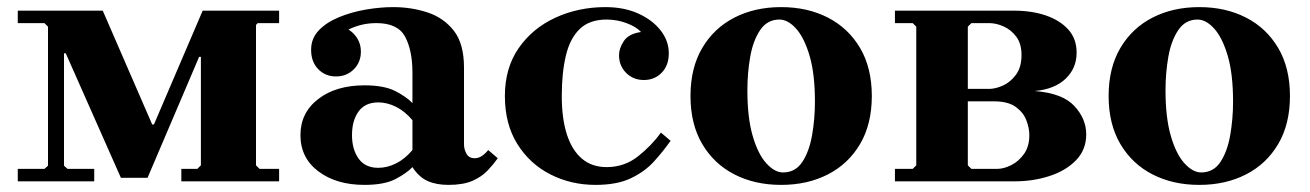

<svg xmlns="http://www.w3.org/2000/svg" viewBox="-20 -510 3683 540"><path d="M705 -445 700 -440V-45L710 -35H765V0H490V-35H535L545 -45V-350H540L395 -10H320L165 -360H160V-44L170 -35H245V0H30V-35H105L115 -44V-435L105 -445H30V-480H269L408 -160H413L550 -480H765V-445Z M1241 10Q1207 10 1182.5 -1Q1158 -12 1140 -40V-305Q1140 -368 1119.5 -406.5Q1099 -445 1039 -445Q1017 -445 998 -440.5Q979 -436 960 -427Q976 -417 985.5 -401Q995 -385 995 -365Q995 -335 975 -315Q955 -295 925 -295Q895 -295 875 -315.5Q855 -336 855 -370Q855 -402 876.5 -424.5Q898 -447 933 -461.5Q968 -476 1008.5 -483Q1049 -490 1086 -490Q1137 -490 1182.5 -475Q1228 -460 1256.5 -423.5Q1285 -387 1285 -320V-104Q1285 -90 1292 -77.5Q1299 -65 1315 -65Q1326 -65 1335.5 -71.5Q1345 -78 1353 -88L1380 -65Q1368 -48 1351.5 -30.5Q1335 -13 1309 -1.5Q1283 10 1241 10ZM1005 10Q926 10 875.5 -28Q825 -66 825 -130Q825 -193 875 -231.5Q925 -270 1005 -270Q1061 -270 1092.5 -253.5Q1124 -237 1140 -220V-172Q1119 -197 1094 -209.5Q1069 -222 1044 -222Q1007 -222 988.5 -196.5Q970 -171 970 -130Q970 -90 988.5 -64Q1007 -38 1044 -38Q1069 -38 1094 -50.5Q1119 -63 1140 -88V-40Q1124 -23 1092.5 -6.5Q1061 10 1005 10Z M1655 10Q1586 10 1528 -19.5Q1470 -49 1435 -105Q1400 -161 1400 -240Q1400 -319 1439 -375Q1478 -431 1542.5 -460.5Q1607 -490 1683 -490Q1735 -490 1775 -472Q1815 -454 1838 -424.5Q1861 -395 1861 -360Q1861 -326 1841 -305.5Q1821 -285 1791 -285Q1761 -285 1741 -305Q1721 -325 1721 -355Q1721 -374 1734.5 -394.5Q1748 -415 1783 -420Q1769 -435 1742 -445Q1715 -455 1686 -455Q1638 -455 1610.5 -428.5Q1583 -402 1571.5 -353.5Q1560 -305 1560 -240Q1560 -176 1574.5 -131.5Q1589 -87 1617 -63.5Q1645 -40 1686 -40Q1736 -40 1774 -70Q1812 -100 1839 -137L1866 -114Q1845 -84 1819 -55.5Q1793 -27 1754 -8.5Q1715 10 1655 10Z M2177 -490Q2251 -490 2308.5 -460.5Q2366 -431 2399 -375Q2432 -319 2432 -240Q2432 -161 2399 -105Q2366 -49 2308.5 -19.5Q2251 10 2177 10Q2103 10 2045.5 -19.5Q1988 -49 1955 -105Q1922 -161 1922 -240Q1922 -319 1955 -375Q1988 -431 2045.5 -460.5Q2103 -490 2177 -490ZM2182 -25Q2217 -25 2236.5 -54.5Q2256 -84 2264 -130Q2272 -176 2272 -224Q2272 -302 2257 -353Q2242 -404 2219 -429.5Q2196 -455 2172 -455Q2138 -455 2118 -425.5Q2098 -396 2090 -350.5Q2082 -305 2082 -256Q2082 -179 2097 -127.5Q2112 -76 2135.5 -50.5Q2159 -25 2182 -25Z M2890 -254Q2968 -248 3001.5 -212Q3035 -176 3035 -132Q3035 -89 3006.5 -59.5Q2978 -30 2932 -15Q2886 0 2834 0H2497V-35H2547L2557 -45V-435L2547 -445H2497V-480H2832Q2882 -480 2921.5 -466.5Q2961 -453 2984.5 -427Q3008 -401 3008 -362Q3008 -318 2977 -288.5Q2946 -259 2890 -254ZM2702 -435V-260H2762Q2780 -260 2801 -269.5Q2822 -279 2837.5 -300Q2853 -321 2853 -355Q2853 -387 2838.5 -406.5Q2824 -426 2803 -435.5Q2782 -445 2762 -445H2712ZM2784 -35Q2803 -35 2824 -45.5Q2845 -56 2860 -77Q2875 -98 2875 -130Q2875 -150 2866.5 -172Q2858 -194 2836.5 -209.5Q2815 -225 2775 -225H2702V-45L2712 -35Z M3353 -490Q3427 -490 3484.5 -460.5Q3542 -431 3575 -375Q3608 -319 3608 -240Q3608 -161 3575 -105Q3542 -49 3484.5 -19.5Q3427 10 3353 10Q3279 10 3221.5 -19.5Q3164 -49 3131 -105Q3098 -161 3098 -240Q3098 -319 3131 -375Q3164 -431 3221.5 -460.5Q3279 -490 3353 -490ZM3358 -25Q3393 -25 3412.5 -54.5Q3432 -84 3440 -130Q3448 -176 3448 -224Q3448 -302 3433 -353Q3418 -404 3395 -429.5Q3372 -455 3348 -455Q3314 -455 3294 -425.5Q3274 -396 3266 -350.5Q3258 -305 3258 -256Q3258 -179 3273 -127.5Q3288 -76 3311.5 -50.5Q3335 -25 3358 -25Z"/></svg>

Font: Brygada 1918
Style: Regular
Weight: 400
Designer: Mateusz Machalski | Borys Kosmynka | Przemek Hoffer
Foundry: NIEPODLEGLA 2018
Version: Version 3.006